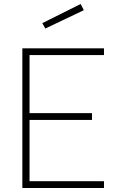

<svg xmlns="http://www.w3.org/2000/svg" viewBox="-20 -942 592 962"><path d="M92 0V-700H501V-666H128V-375H441V-341H128V-34H501V0ZM192 -826 384 -922 400 -891 207 -799Z"/></svg>

Font: Titillium Web ExtraLight
Style: Regular
Weight: 275
Version: Version 1.002;PS 57.000;hotconv 1.0.70;makeotf.lib2.5.55311